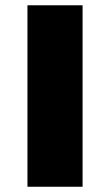

<svg xmlns="http://www.w3.org/2000/svg" viewBox="-20 -711 410 731"><path d="M84.5 -690.9H294.4V0H84.5Z"/></svg>

Font: Limelight
Style: Regular
Weight: 400
Designer: Nicole Fally with help from Eben Sorkin
Foundry: Nicole Fally with help from Eben Sorkin
Version: Version 1.002